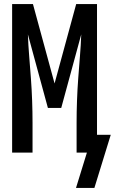

<svg xmlns="http://www.w3.org/2000/svg" viewBox="-20 -755 568 950"><path d="M356 175 410 0H359V-147Q359 -202 361 -257Q363 -312 367 -366.5Q371 -421 375.5 -476Q380 -531 382 -585L283 -221H217L118 -585Q120 -531 124.5 -476Q129 -421 133 -366.5Q137 -312 139 -257Q141 -202 141 -147V0H40V-735H143L250 -342L357 -735H460V-88H528L447 175Z"/></svg>

Font: Iosevka Curly Semibold
Style: Regular
Weight: 600
Monospace: yes
Designer: Belleve Invis
Foundry: Belleve Invis
Version: Version 22.1.2; ttfautohint (v1.8.4)